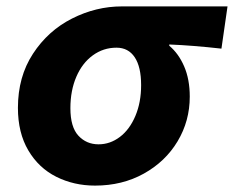

<svg xmlns="http://www.w3.org/2000/svg" viewBox="-20 -567 731 600"><path d="M36 -230Q36 -327 83 -399Q130 -471 205 -509Q280 -547 361 -547H691L672 -415Q583 -425 509 -428V-424Q538 -400 555.5 -359.5Q573 -319 573 -265Q573 -189 535 -125.5Q497 -62 429.5 -24.5Q362 13 277 13Q211 13 156 -14.5Q101 -42 68.5 -97Q36 -152 36 -230ZM421 -301Q421 -358 401 -388Q381 -418 344 -418Q303 -418 270 -394Q237 -370 218.5 -327Q200 -284 200 -229Q200 -170 225 -143Q250 -116 288 -116Q324 -116 354.5 -139Q385 -162 403 -204.5Q421 -247 421 -301Z"/></svg>

Font: Nebula Sans Bold
Style: Regular
Weight: 700
Italic angle: -9°
Designer: Paul D. Hunt for Adobe (as Source Sans)
Foundry: Nebula Entertainment & Broadcasting LLC
Version: Version 1.010